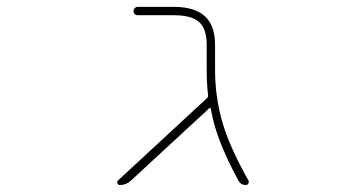

<svg xmlns="http://www.w3.org/2000/svg" viewBox="-20 -564 1040 561"><path d="M698.2 -23.4Q683.6 -23.4 676.8 -36.1Q611.3 -156.2 596.7 -242.2L595.7 -246.1Q594.7 -251 591.8 -248L362.3 -36.1Q348.6 -23.4 330.1 -23.4Q325.2 -23.4 323.2 -28.3Q322.3 -30.3 322.3 -32.2Q322.3 -34.2 324.2 -36.1L585.9 -278.3Q588.9 -281.2 587.9 -286.1Q584 -319.3 584 -358.4V-432.6Q584 -479.5 562 -499.5Q540 -519.5 488.3 -519.5H382.8Q377 -519.5 373.5 -522.9Q370.1 -526.4 370.1 -531.2Q370.1 -536.1 373.5 -540Q377 -543.9 382.8 -543.9H488.3Q548.8 -543.9 578.6 -516.6Q608.4 -489.3 608.4 -432.6V-358.4Q608.4 -279.3 630.9 -203.1Q651.4 -133.8 706.1 -36.1Q707 -34.2 707 -32.2Q707 -30.3 705.1 -27.3Q703.1 -23.4 698.2 -23.4Z"/></svg>

Font: Rounded Mgen+ 1mn thin
Style: Regular
Weight: 100
Designer: [Source Han Sans]
Ryoko NISHIZUKA  (kana & ideographs); Paul D. Hunt (Latin, Greek & Cyrillic); Wenlong ZHANG  (bopomofo
Version: Version 1.059.20150602